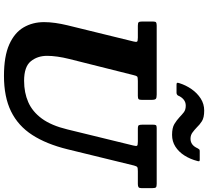

<svg xmlns="http://www.w3.org/2000/svg" viewBox="-61 -969 1050 968"><g transform="rotate(90 464.0 -485.0)"><path d="M660 -827.5Q693 -827.5 719.2 -844.2Q745.5 -861 764 -890Q782.5 -919 792 -956Q793.5 -962 792.8 -964.5Q792 -967 785 -967H742Q735 -967 732.8 -964.2Q730.5 -961.5 727.5 -956Q719.5 -938 707.5 -929.2Q695.5 -920.5 679.5 -920.5Q661.5 -920.5 648 -930.5Q634.5 -940.5 622 -952.5Q609 -966.5 591 -978Q573 -989.5 537.5 -989.5Q504 -989.5 476.5 -971.8Q449 -954 429.2 -925.5Q409.5 -897 399.5 -865Q397 -857.5 397.5 -853.8Q398 -850 406.5 -850H447.5Q456 -850 461.5 -857Q468.5 -874.5 481.5 -885.5Q494.5 -896.5 512.5 -896.5Q533.5 -896.5 546 -886.8Q558.5 -877 571.5 -864.5Q586 -851 605.2 -839.2Q624.5 -827.5 660 -827.5ZM358.5 -632.5Q362 -647.5 365.5 -651.2Q369 -655 388 -655H463.5Q476 -655 479.8 -658.8Q483.5 -662.5 483.5 -675V-724Q483.5 -741.5 478.2 -745.8Q473 -750 456.5 -750H109.5Q97.5 -750 93 -747Q88.5 -744 88.5 -731.5V-677Q88.5 -663.5 92 -659.2Q95.5 -655 109.5 -655H169.5Q187.5 -655 190 -650.8Q192.5 -646.5 189 -632.5L107.5 -300Q100 -269 95.8 -239.5Q91.5 -210 91.5 -182Q91.5 -124.5 118.2 -78.8Q145 -33 204.5 -6.5Q264 20 362.5 20Q469 20 541.8 -15.8Q614.5 -51.5 660.5 -122.8Q706.5 -194 732.5 -300L814.5 -635.5Q818 -648.5 822.2 -651.8Q826.5 -655 843 -655H908Q919 -655 923.8 -658.5Q928.5 -662 928.5 -673.5V-727.5Q928.5 -742.5 924.5 -746.2Q920.5 -750 906.5 -750H624.5Q613 -750 610.8 -745.5Q608.5 -741 608.5 -729.5V-679.5Q608.5 -665 611.2 -660Q614 -655 629 -655H694.5Q713 -655 715 -650.5Q717 -646 713.5 -631.5L632.5 -300Q613 -219 578 -171.2Q543 -123.5 495 -102.5Q447 -81.5 387.5 -81.5Q316.5 -81.5 289 -115.2Q261.5 -149 261.5 -197.5Q261.5 -221 265.5 -249.5Q269.5 -278 277.5 -310Z"/></g></svg>

Font: Besley
Style: Bold Italic
Weight: 700
Italic angle: -13°
Designer: Owen Earl
Foundry: indestructible type*
Version: Version 2.001